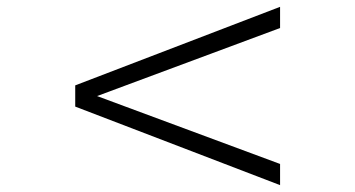

<svg xmlns="http://www.w3.org/2000/svg" viewBox="-20 -581 1040 562"><path d="M200.2 -269V-331.1L799.8 -561V-499L264.2 -299.8L799.8 -101.1V-39.1Z"/></svg>

Font: Charis SIL Eur
Style: Bold Italic
Weight: 700
Italic angle: -11°
Foundry: SIL International
Version: Version 5.000